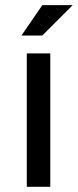

<svg xmlns="http://www.w3.org/2000/svg" viewBox="-20 -718 299 738"><path d="M173.3 -512.7V0H83V-512.7ZM142.6 -698.2H259.3L142.6 -581.5H62.5Z"/></svg>

Font: Sansation
Style: Regular
Weight: 400
Designer: Bernd Montag
Version: Version 1.301